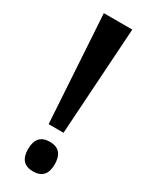

<svg xmlns="http://www.w3.org/2000/svg" viewBox="-180 -698 584 748"><g transform="rotate(30 111.5 -324.0)"><path d="M78 -178 48 -660H176L145 -178ZM117 12Q57 12 57 -54Q57 -121 117 -121Q177 -121 177 -54Q177 12 117 12Z"/></g></svg>

Font: Bricolage Grotesque 12pt Condensed Medium
Style: Regular
Weight: 500
Width: 3
Designer: Mathieu Triay
Foundry: Atelier Triay
Version: Version 1.001; ttfautohint (v1.8.4.7-5d5b);gftools[0.9.33.de